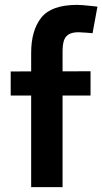

<svg xmlns="http://www.w3.org/2000/svg" viewBox="-20 -769 420 788"><path d="M236.8 -557.1V-476.1L351.6 -476.6V-377H236.8V-1H107.9V-377H23.9V-475.6L107.9 -476.1V-552.2Q107.9 -644 149.4 -696.5Q190.9 -749 296.9 -749Q313.5 -749 359.4 -744.1L379.9 -741.7L359.9 -632.8L335 -634.8Q311.5 -636.7 303.2 -636.7Q276.4 -636.7 262 -627.9Q247.6 -619.1 242.2 -602.1Q236.8 -585 236.8 -557.1Z"/></svg>

Font: Selawik Semibold
Style: Regular
Weight: 600
Designer: Aaron Bell
Foundry: Microsoft Corporation
Version: Version 1.01